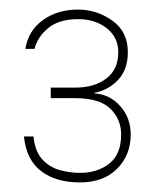

<svg xmlns="http://www.w3.org/2000/svg" viewBox="-20 -727 330 401"><path d="M147 -346Q97 -346 66 -369.5Q35 -393 30 -442H50Q53 -411 68 -394.5Q83 -378 104 -372Q125 -366 147 -366Q184 -366 208.5 -385.5Q233 -405 233 -446Q233 -478 210.5 -500Q188 -522 137 -522H86V-544H137Q177 -544 202 -563Q227 -582 227 -618Q227 -649 203 -668Q179 -687 143 -687Q104 -687 81.5 -669Q59 -651 52 -625H33Q39 -663 69.5 -685Q100 -707 143 -707Q182 -707 214.5 -684Q247 -661 247 -618Q247 -582 227 -560.5Q207 -539 177 -533V-532Q209 -530 231 -505.5Q253 -481 253 -446Q253 -403 224.5 -374.5Q196 -346 147 -346Z"/></svg>

Font: DM Sans Thin
Style: Regular
Weight: 100
Designer: Colophon Foundry, Jonny Pinhorn
Foundry: Colophon Foundry
Version: Version 4.004; ttfautohint (v1.8.4.7-5d5b)